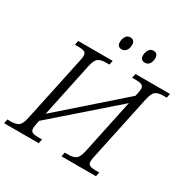

<svg xmlns="http://www.w3.org/2000/svg" viewBox="-212 -1086 1245 1266"><g transform="rotate(30 410.5 -453.5)"><path d="M-15 0 -9 -32H19Q54 -32 74.5 -45.5Q95 -59 106 -111L211 -605Q217 -631 217 -646Q217 -669 201.5 -675.5Q186 -682 158 -682H130L137 -714H399L393 -682H365Q330 -682 309.5 -668.5Q289 -655 278 -603L191 -191L644 -589L648 -605Q654 -632 654 -647Q654 -669 638 -675.5Q622 -682 594 -682H566L573 -714H836L829 -682H801Q767 -682 746.5 -668.5Q726 -655 715 -603L610 -109Q604 -83 604 -68Q604 -45 619.5 -38.5Q635 -32 663 -32H691L684 0H422L428 -32H456Q491 -32 511.5 -45.5Q532 -59 543 -111L631 -526L177 -129L173 -109Q167 -83 167 -67Q167 -45 183 -38.5Q199 -32 227 -32H255L248 0ZM589 -809Q574 -809 564 -817.5Q554 -826 554 -845Q554 -869 566 -888Q578 -907 599 -907Q615 -907 624.5 -898Q634 -889 634 -870Q634 -842 621.5 -825.5Q609 -809 589 -809ZM413 -809Q397 -809 387.5 -817.5Q378 -826 378 -845Q378 -869 389.5 -888Q401 -907 423 -907Q438 -907 448 -898Q458 -889 458 -870Q458 -842 445 -825.5Q432 -809 413 -809Z"/></g></svg>

Font: Noto Serif Light
Style: Italic
Weight: 300
Italic angle: -12°
Designer: Monotype Design Team
Foundry: Monotype Imaging Inc.
Version: Version 2.013